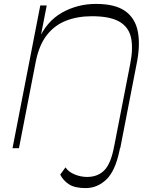

<svg xmlns="http://www.w3.org/2000/svg" viewBox="-20 -758 770 982"><path d="M418 204Q362 204 332.5 184.5Q303 165 288 135L315 98Q330 121 361.5 134Q393 147 425 147Q481 147 514.5 112Q548 77 564 -11L570 -40H602L591 13Q569 118 523 161Q477 204 418 204ZM44 0 186 -730H219L179 -525L176 -552Q217 -648 296.5 -693Q376 -738 471 -738Q567 -738 618 -703Q669 -668 683.5 -603Q698 -538 682 -448L595 0H562L646 -431Q662 -512 650 -566Q638 -620 590 -647.5Q542 -675 450 -675Q376 -675 317.5 -652Q259 -629 219.5 -578.5Q180 -528 163 -443L77 0Z"/></svg>

Font: Savate ExtraLight
Style: Italic
Weight: 200
Italic angle: -11°
Designer: Max Esnée
Foundry: Plomb Type
Version: Version 2.000